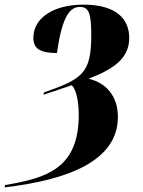

<svg xmlns="http://www.w3.org/2000/svg" viewBox="-91 -569 616 829"><path d="M-69 230 -71 240C202 208 418 126 418 -64C418 -153 368 -212 291 -229C399 -270 467 -317 467 -405C467 -488 410 -549 269 -549C145 -549 53 -495 53 -405C53 -360 81 -340 155 -340C178 -508 215 -539 254 -539C294 -539 303 -509 303 -415C303 -251 262 -227 99 -170L97 -160L219 -201C239 -181 249 -130 249 -73C249 160 108 200 -69 230Z"/></svg>

Font: Noto Serif Display Condensed Black
Style: Italic
Weight: 900
Width: 3
Italic angle: -12°
Designer: Monotype Design Team
Foundry: Monotype Imaging Inc.
Version: Version 2.009